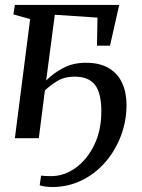

<svg xmlns="http://www.w3.org/2000/svg" viewBox="-20 -557 573 774"><path d="M166 -232.5Q195 -262 235 -283Q275 -304 326.5 -304Q382.5 -304 418.8 -282.2Q455 -260.5 472.5 -222.2Q490 -184 490 -134.5Q490 -69 467.5 -9.5Q445 50 404.5 96.8Q364 143.5 309 170.2Q254 197 189.5 197Q179 197 163.2 195Q147.5 193 140 190L145.5 151Q153 152 164.2 152.5Q175.5 153 186 153Q238.5 153 284.8 119.8Q331 86.5 359.8 27.5Q388.5 -31.5 388.5 -109Q388.5 -181.5 363 -214.8Q337.5 -248 280.5 -248Q239.5 -248 210.8 -230.2Q182 -212.5 161 -192.5L136.5 0H40L101.5 -480L34 -499L40 -537H460.5L423.5 -373H371L373 -486L201 -497.5Z"/></svg>

Font: Merriweather 60pt
Style: Italic
Weight: 400
Italic angle: -7.8°
Version: Version 2.101